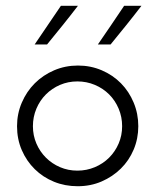

<svg xmlns="http://www.w3.org/2000/svg" viewBox="-20 -637 538 665"><path d="M39 -200Q39 -243 55.5 -281.5Q72 -320 100.5 -348.5Q129 -377 167.5 -393.5Q206 -410 250 -410Q294 -410 332.5 -393.5Q371 -377 399 -348.5Q427 -320 443 -281.5Q459 -243 459 -200Q459 -157 443 -119Q427 -81 398.5 -53Q370 -25 332 -8.5Q294 8 249 8Q205 8 167 -7.5Q129 -23 100.5 -51Q72 -79 55.5 -117Q39 -155 39 -200ZM94 -200Q94 -168 106 -140Q118 -112 139 -91Q160 -70 188 -58Q216 -46 248 -46Q280 -46 308.5 -58Q337 -70 358 -91Q379 -112 391 -140Q403 -168 403 -200Q403 -232 391 -260.5Q379 -289 358 -310Q337 -331 308.5 -343Q280 -355 248 -355Q216 -355 188 -343Q160 -331 139 -310Q118 -289 106 -260.5Q94 -232 94 -200ZM319 -483Q342 -516 364.5 -549.5Q387 -583 410 -617H470Q444 -583 417 -549.5Q390 -516 363 -483ZM100 -483 191 -617H250Q224 -583 197 -549.5Q170 -516 143 -483Z"/></svg>

Font: Josefin Sans
Style: Regular
Weight: 400
Designer: Santiago Orozco
Foundry: Typemade
Version: Version 1.0